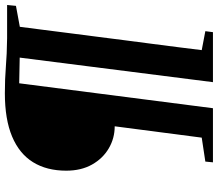

<svg xmlns="http://www.w3.org/2000/svg" viewBox="-72 -802 874 770"><g transform="rotate(-90 365.0 -417.0)"><path d="M99 0 102 -30.5 198 -45 243.5 -394Q195.5 -394 155 -417.8Q114.5 -441.5 90 -485Q65.5 -528.5 65.5 -588.5Q65.5 -666.5 99.5 -721.5Q133.5 -776.5 202.5 -805.5Q271.5 -834.5 376 -834.5Q405.5 -834.5 431.2 -833.5Q457 -832.5 482.2 -830.5Q507.5 -828.5 535.2 -827.2Q563 -826 596.5 -825.5H730L726.5 -790L642.5 -774.5Q636.5 -729.5 630.2 -679.2Q624 -629 617 -575.5Q610 -522 603 -466.8Q596 -411.5 588.8 -355.8Q581.5 -300 574.5 -246.2Q567.5 -192.5 561 -141.5Q554.5 -90.5 549 -45L625 -30.5L621 0H420.5L519 -775L416 -777L316 0Z"/></g></svg>

Font: Merriweather 72pt ExtraBold
Style: Italic
Weight: 800
Italic angle: -7.8°
Version: Version 2.101